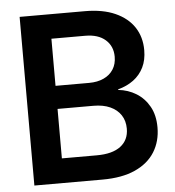

<svg xmlns="http://www.w3.org/2000/svg" viewBox="-52 -776 750 825"><g transform="rotate(-5 323.0 -364.0)"><path d="M63 0V-727.5H344.2Q421.4 -727.5 474.9 -703.6Q528.3 -679.7 556.2 -637.5Q584 -595.2 584 -538.6Q584 -496.1 568.4 -464.4Q552.7 -432.6 524.4 -411.6Q496.1 -390.6 457.5 -380.4V-377.9Q500 -373.5 534.9 -352.1Q569.8 -330.6 590.8 -293.2Q611.8 -255.9 611.8 -203.1Q611.8 -143.1 583.3 -97.2Q554.7 -51.3 498 -25.6Q441.4 0 356.9 0ZM190.9 -106H341.8Q409.2 -106 444.6 -133.1Q480 -160.2 480 -209Q480 -242.7 463.9 -267.3Q447.8 -292 417.7 -305.7Q387.7 -319.3 345.2 -319.3H190.9ZM190.9 -418.9H335.9Q372.1 -418.9 398.9 -431.4Q425.8 -443.8 440.4 -466.8Q455.1 -489.7 455.1 -521.5Q455.1 -566.9 423.8 -594.5Q392.6 -622.1 336.4 -622.1H190.9Z"/></g></svg>

Font: Inter 28pt SemiBold
Style: Regular
Weight: 600
Designer: Rasmus Andersson
Foundry: rsms
Version: Version 4.001;git-66647c0bb